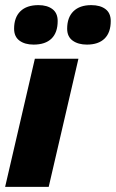

<svg xmlns="http://www.w3.org/2000/svg" viewBox="-21 -729 452 749"><path d="M318 -555Q284 -555 262.5 -570.5Q241 -586 241 -617Q241 -661 265.5 -685Q290 -709 335 -709Q370 -709 390.5 -693.5Q411 -678 411 -647Q411 -602 387 -578.5Q363 -555 318 -555ZM110 -555Q76 -555 55 -570.5Q34 -586 34 -617Q34 -661 58.5 -685Q83 -709 129 -709Q163 -709 183.5 -693.5Q204 -678 204 -647Q204 -602 180 -578.5Q156 -555 110 -555ZM285 -500 169 0H-1L115 -500Z"/></svg>

Font: Kantumruy Pro
Style: Italic
Weight: 400
Italic angle: -13°
Designer: Sovichet Tep
Foundry: Sovichet Tep
Version: Version 1.002